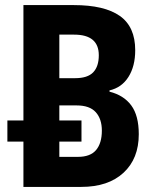

<svg xmlns="http://www.w3.org/2000/svg" viewBox="-20 -734 611 754"><path d="M72 0V-178H9V-261H72V-714H270Q390 -714 450.5 -671.5Q511 -629 511 -537Q511 -474 484.5 -432Q458 -390 410 -379V-374Q466 -360 495.5 -320Q525 -280 525 -207Q525 -111 465 -55.5Q405 0 299 0ZM275 -427Q324 -427 346 -450Q368 -473 368 -517Q368 -598 271 -598H213V-427ZM286 -118Q335 -118 357.5 -145Q380 -172 380 -221Q380 -267 356 -293.5Q332 -320 281 -320H213V-261H300V-178H213V-118Z"/></svg>

Font: Noto Sans Condensed
Style: Bold
Weight: 700
Width: 3
Designer: Monotype Design Team
Foundry: Monotype Imaging Inc.
Version: Version 2.013; ttfautohint (v1.8.4.7-5d5b)